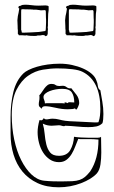

<svg xmlns="http://www.w3.org/2000/svg" viewBox="-20 -784 484 817"><path d="M356 -243Q375 -243 390 -246Q405 -249 416 -260Q420 -273 420 -299Q420 -325 415.5 -351Q411 -377 407 -400Q398 -405 396.5 -418Q395 -431 390 -442Q385 -457 370 -470Q355 -483 333.5 -492.5Q312 -502 286.5 -507.5Q261 -513 235 -513Q208 -513 183 -509.5Q158 -506 137.5 -500Q117 -494 102 -486.5Q87 -479 80 -472Q49 -442 37 -393Q25 -344 25 -286V-215Q25 -168 37.5 -126.5Q50 -85 75.5 -54Q101 -23 139.5 -5Q178 13 230 13Q254 13 278.5 8.5Q303 4 325 -4.5Q347 -13 364 -23.5Q381 -34 392 -46Q404 -60 407.5 -84.5Q411 -109 411 -135Q411 -152 410.5 -169.5Q410 -187 410 -202Q406 -198 397 -198Q392 -198 380.5 -198Q369 -198 354.5 -198Q340 -198 324 -199Q308 -200 295 -202Q293 -170 279 -145.5Q265 -121 231 -121Q205 -121 193.5 -135Q182 -149 177 -170Q172 -191 170 -214.5Q168 -238 162 -258Q172 -253 181.5 -251Q191 -249 200 -249Q208 -249 216 -250Q224 -251 231 -251Q236 -251 242 -249Q248 -247 253 -247L258 -249Q284 -248 309 -245.5Q334 -243 356 -243ZM156 -272Q154 -272 152 -272.5Q150 -273 148 -273Q140 -244 140 -222Q140 -199 146 -176Q152 -153 163.5 -135Q175 -117 192 -105.5Q209 -94 231 -94Q250 -94 263 -104Q276 -114 285 -129Q294 -144 300.5 -161.5Q307 -179 313 -193Q318 -192 321.5 -192Q325 -192 329 -192H365Q373 -192 381 -191.5Q389 -191 399 -190Q399 -108 364 -55Q352 -40 342 -31.5Q332 -23 319 -18.5Q306 -14 287.5 -13Q269 -12 240 -12Q223 -12 205.5 -12.5Q188 -13 168 -15Q139 -18 114 -41.5Q89 -65 70 -103Q51 -141 40.5 -190Q30 -239 30 -294Q30 -362 50 -401.5Q70 -441 99.5 -461.5Q129 -482 162.5 -487.5Q196 -493 224 -493Q259 -493 288 -489.5Q317 -486 332 -478Q407 -440 407 -321Q407 -307 405.5 -292.5Q404 -278 399 -264Q396 -263 384 -263Q335 -266 303.5 -267Q272 -268 258 -270Q244 -272 231 -275.5Q218 -279 204 -279Q196 -279 189.5 -277.5Q183 -276 177 -276Q171 -276 166 -281Q161 -272 156 -272ZM305 -318Q307 -318 312 -329Q317 -340 317 -345Q317 -365 305.5 -380.5Q294 -396 283 -409Q282 -408 278 -408Q270 -408 263 -413.5Q256 -419 247 -419Q243 -419 239.5 -418.5Q236 -418 232 -418Q222 -418 216 -422.5Q210 -427 200 -427Q189 -427 182 -421.5Q175 -416 169 -408L158 -392Q153 -384 147 -378Q148 -377 148 -368Q148 -361 146.5 -354Q145 -347 145 -340Q145 -332 149.5 -328.5Q154 -325 157 -321Q159 -332 172 -332Q189 -332 216.5 -325.5Q244 -319 268 -319Q292 -319 299 -323Q301 -321 301.5 -319.5Q302 -318 305 -318ZM165 -371Q165 -379 172.5 -385.5Q180 -392 191.5 -396.5Q203 -401 217 -403.5Q231 -406 245 -406Q276 -406 286 -390Q296 -374 296 -348Q291 -348 285.5 -348.5Q280 -349 276 -349Q269 -349 269 -345Q268 -346 255 -349V-347Q255 -346 256 -346Q256 -345 255 -344Q247 -345 230.5 -345Q214 -345 193 -345Q173 -345 171 -344Q171 -352 168 -358.5Q165 -365 165 -371ZM187 -757Q183 -761 173 -761Q168 -761 161 -760.5Q154 -760 143 -760Q129 -760 114 -762Q99 -764 87 -764Q73 -764 69 -760L61 -758L58 -754Q58 -749 62 -748Q60 -734 59 -729.5Q58 -725 56 -716L54 -698L55 -674Q55 -658 56 -656V-640Q56 -639 60 -636V-634H63Q68 -634 74 -634Q80 -634 88 -633L92 -634Q101 -632 110 -631.5Q119 -631 128 -631Q136 -631 140 -633H150Q160 -635 162 -635Q169 -635 172 -632L173 -630L177 -631Q179 -633 181 -633V-637H183Q183 -658 184 -660L183 -667Q183 -669 183.5 -671Q184 -673 184 -675V-687Q184 -700 184.5 -708Q185 -716 185 -725L187 -741V-748ZM175 -663Q175 -656 173 -652L145 -648Q128 -647 119 -646.5Q110 -646 109 -646L83 -645Q71 -644 72 -648.5Q73 -653 70 -656V-660V-681V-732Q70 -742 71 -744L77 -745Q80 -744 114 -744V-743Q115 -743 116 -743.5Q117 -744 119 -744V-743H133L148 -741Q150 -741 151 -740.5Q152 -740 154 -740Q158 -740 162.5 -740.5Q167 -741 172 -741Q175 -739 175 -735V-732Q175 -712 175.5 -708Q176 -704 176 -700V-698V-688ZM390 -757Q386 -761 376 -761Q371 -761 364 -760.5Q357 -760 346 -760Q332 -760 317 -762Q302 -764 290 -764Q276 -764 272 -760L264 -758L261 -754Q261 -749 265 -748Q263 -734 262 -729.5Q261 -725 259 -716L257 -698L258 -674Q258 -658 259 -656V-640Q259 -639 263 -636V-634H266Q271 -634 277 -634Q283 -634 291 -633L295 -634Q304 -632 313 -631.5Q322 -631 331 -631Q339 -631 343 -633H353Q363 -635 365 -635Q372 -635 375 -632L376 -630L380 -631Q382 -633 384 -633V-637H386Q386 -658 387 -660L386 -667Q386 -669 386.5 -671Q387 -673 387 -675V-687Q387 -700 387.5 -708Q388 -716 388 -725L390 -741V-748ZM378 -663Q378 -656 376 -652L348 -648Q331 -647 322 -646.5Q313 -646 312 -646L286 -645Q274 -644 275 -648.5Q276 -653 273 -656V-660V-681V-732Q273 -742 274 -744L280 -745Q283 -744 317 -744V-743Q318 -743 319 -743.5Q320 -744 322 -744V-743H336L351 -741Q353 -741 354 -740.5Q355 -740 357 -740Q361 -740 365.5 -740.5Q370 -741 375 -741Q378 -739 378 -735V-732Q378 -712 378.5 -708Q379 -704 379 -700V-698V-688Z"/></svg>

Font: Londrina Sketch
Style: Regular
Weight: 400
Designer: Marcelo Magalhaes
Foundry: Marcelo Magalhães
Version: Version 1.002